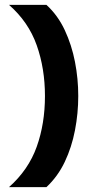

<svg xmlns="http://www.w3.org/2000/svg" viewBox="-20 -698 380 790"><path d="M17 72Q97 1 131 -94Q165 -189 165 -303Q165 -416 131 -512Q97 -608 17 -678H171Q218 -635 246.5 -574Q275 -513 288.5 -443.5Q302 -374 302 -303Q302 -232 288.5 -162Q275 -92 246.5 -32Q218 28 171 72Z"/></svg>

Font: Kanit Medium
Style: Regular
Weight: 500
Designer: Katatrad Team
Foundry: CadsonDemak
Version: Version 2.000; ttfautohint (v1.8.3)